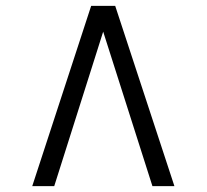

<svg xmlns="http://www.w3.org/2000/svg" viewBox="-20 -768 705 655"><path d="M373 -748 575 -133H500L332 -660L165 -133H90L291 -748Z"/></svg>

Font: Merriweather Light 18pt Light
Style: Regular
Weight: 300
Version: Version 2.100